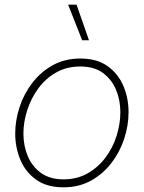

<svg xmlns="http://www.w3.org/2000/svg" viewBox="-20 -790 614 820"><path d="M331 -618 271 -770H307L360 -618ZM251 10Q180 10 134.5 -22.5Q89 -55 67 -107.5Q45 -160 45 -220Q45 -276 63.5 -332.5Q82 -389 118 -436Q154 -483 205.5 -511.5Q257 -540 323 -540Q394 -540 439.5 -507.5Q485 -475 507 -423Q529 -371 529 -310Q529 -254 510.5 -197.5Q492 -141 456 -94Q420 -47 368.5 -18.5Q317 10 251 10ZM251 -24Q309 -24 354 -49.5Q399 -75 430.5 -117Q462 -159 478 -210Q494 -261 494 -311Q494 -363 475.5 -407Q457 -451 419.5 -478.5Q382 -506 323 -506Q265 -506 220 -480.5Q175 -455 144 -413Q113 -371 96.5 -320Q80 -269 80 -219Q80 -168 98.5 -123.5Q117 -79 155 -51.5Q193 -24 251 -24Z"/></svg>

Font: Be Vietnam Pro Thin
Style: Italic
Weight: 100
Italic angle: -12°
Designer: Lam Bao, Tony Le, Vietanh Nguyen
Foundry: Yellow Type Foundry
Version: Version 1.002; ttfautohint (v1.8.3)